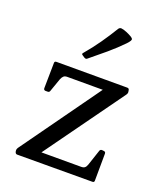

<svg xmlns="http://www.w3.org/2000/svg" viewBox="-139 -848 803 941"><g transform="rotate(20 262.5 -377.0)"><path d="M434 -154Q437 -163 447 -162L456 -161Q465 -160 465 -150L464 -9Q464 0 454 0L62 1Q54 1 51 -9L50 -15Q49 -23 55 -32L363 -462L366 -441H163Q151 -441 144.5 -435.5Q138 -430 133 -418L108 -347Q105 -339 95 -340H85Q76 -341 76 -351L78 -483Q78 -492 88 -492H457Q467 -492 468 -482L469 -476Q471 -468 465 -459L156 -30L143 -50H378Q390 -50 396.5 -55.5Q403 -61 407 -73ZM225 -559Q219 -553 210 -558L198 -566Q189 -571 196 -578Q231 -619 261 -662Q291 -705 317 -748Q323 -756 332 -755Q345 -753 359.5 -747Q374 -741 386 -734Q394 -729 396.5 -725Q399 -721 395.5 -714.5Q392 -708 381 -696Q346 -660 306 -626Q266 -592 225 -559Z"/></g></svg>

Font: Hahmlet
Style: Regular
Weight: 400
Designer: Minjoo Ham & Mark Frömberg
Foundry: hypertype
Version: Version 1.002